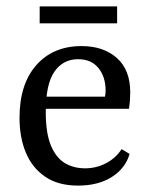

<svg xmlns="http://www.w3.org/2000/svg" viewBox="-20 -570 469 600"><path d="M41 -202Q41 -307 93.5 -366.5Q146 -426 235 -426Q303 -426 345 -389Q387 -352 387 -281Q387 -271 386 -256.5Q385 -242 383 -230H98V-268H308Q309 -273 309.5 -277Q310 -281 310 -287Q310 -330 287.5 -357.5Q265 -385 224 -385Q177 -385 150 -346Q123 -307 123 -220Q123 -154 139 -115.5Q155 -77 182.5 -60.5Q210 -44 246 -44Q281 -44 311.5 -60Q342 -76 360 -104L385 -89Q372 -44 329.5 -17Q287 10 224 10Q162 10 121.5 -17.5Q81 -45 61 -92.5Q41 -140 41 -202ZM104 -550H346V-497H104Z"/></svg>

Font: Rasa
Style: Regular
Weight: 400
Designer: Anna Giedrys (Yrsa+Rasa design), David Brezina (Yrsa art-direction, Rasa art-direction, design)
Foundry: Rosetta Type Foundry
Version: Version 2.004